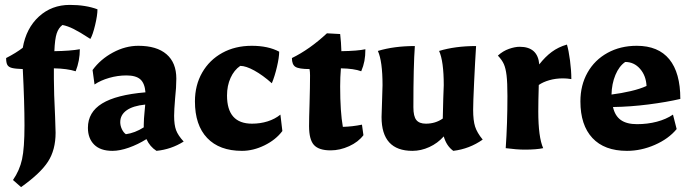

<svg xmlns="http://www.w3.org/2000/svg" viewBox="-20 -605 2830 784"><path d="M33 130Q60 91 70 45.5Q80 0 80 -93Q80 -186 73 -323Q43 -324 29 -327.5Q15 -331 10 -340Q5 -349 5 -368Q46 -389 73 -410Q87 -490 139 -537.5Q191 -585 265 -585Q330 -585 378 -567Q378 -543 368.5 -503Q359 -463 349 -446Q306 -474 281 -486.5Q256 -499 235 -503Q219 -491 211.5 -468.5Q204 -446 202 -396Q268 -397 306 -404Q306 -357 289 -314Q254 -325 200 -326V-283Q200 -228 205 -128Q207 -76 207 -63Q207 7 176 55Q145 103 66 159Z M339 -83Q339 -147 397 -182.5Q455 -218 574 -228Q571 -265 553 -281Q535 -297 496 -297Q461 -297 426 -287Q391 -277 366 -260L358 -319Q390 -363 441 -390.5Q492 -418 545 -418Q620 -418 660 -383.5Q700 -349 700 -284Q700 -248 695 -203Q691 -155 691 -132Q691 -95 699 -73.5Q707 -52 730 -27Q679 5 619 11Q592 -6 578 -37Q543 -15 506 -2Q469 11 439 11Q390 11 364.5 -14.5Q339 -40 339 -83ZM567 -85V-95Q567 -107 568 -121.5Q569 -136 570 -145L573 -178Q523 -173 497 -154.5Q471 -136 471 -106Q471 -92 477.5 -78Q484 -64 494 -57Q531 -62 567 -85Z M776 -191Q776 -257 805.5 -308.5Q835 -360 887.5 -389Q940 -418 1008 -418Q1075 -418 1120 -394Q1120 -371 1111 -332.5Q1102 -294 1090 -265Q1053 -298 1018.5 -317Q984 -336 961 -336Q936 -319 921.5 -287Q907 -255 907 -215Q907 -100 1009 -100Q1043 -100 1073 -109.5Q1103 -119 1125 -137L1133 -70Q1106 -34 1060 -11.5Q1014 11 968 11Q876 11 826 -41.5Q776 -94 776 -191Z M1242 -90Q1242 -120 1244 -182Q1246 -252 1246 -297Q1246 -311 1244 -323Q1201 -323 1186.5 -332Q1172 -341 1172 -368Q1244 -403 1315 -469L1369 -466Q1373 -432 1374 -396Q1441 -397 1472 -404Q1472 -377 1468 -356Q1464 -335 1455 -314Q1426 -325 1372 -326Q1369 -290 1369 -252Q1369 -148 1380 -87Q1419 -88 1458 -96L1464 -53Q1443 -25 1405.5 -8Q1368 9 1330 9Q1282 9 1262 -13Q1242 -35 1242 -90Z M1538 -127 1540 -190 1542 -257Q1542 -355 1523 -397Q1589 -417 1674 -417Q1668 -338 1668 -167Q1668 -130 1680 -115Q1692 -100 1719 -100Q1758 -100 1788 -121Q1790 -181 1790 -203L1792 -257Q1792 -355 1773 -397Q1839 -417 1924 -417Q1920 -355 1916 -270Q1912 -185 1912 -157Q1912 -113 1920 -88Q1928 -63 1951 -35Q1897 3 1831 11Q1803 -9 1792 -48Q1767 -20 1733 -4.5Q1699 11 1664 11Q1538 11 1538 -127Z M2045 0Q2052 -100 2052 -213Q2052 -268 2048.5 -297Q2045 -326 2037.5 -343Q2030 -360 2013 -378Q2034 -397 2058.5 -405.5Q2083 -414 2102 -414Q2176 -414 2182 -342Q2206 -373 2233 -393Q2260 -413 2295 -423Q2302 -400 2307.5 -358.5Q2313 -317 2313 -282Q2295 -285 2279 -285Q2249 -285 2223 -277.5Q2197 -270 2180 -258Q2178 -194 2178 -150Q2178 -45 2198 0Q2170 6 2123 6Q2090 6 2045 0Z M2350 -191Q2350 -257 2379 -308.5Q2408 -360 2460.5 -389Q2513 -418 2580 -418Q2668 -418 2713 -363Q2758 -308 2758 -201Q2702 -188 2628 -178.5Q2554 -169 2483 -168Q2491 -132 2515 -115Q2539 -98 2581 -98Q2624 -98 2662 -108Q2700 -118 2728 -137L2743 -78Q2710 -38 2654 -13.5Q2598 11 2540 11Q2448 11 2399 -41.5Q2350 -94 2350 -191ZM2620 -254Q2618 -296 2593.5 -324Q2569 -352 2533 -352Q2508 -335 2493 -299Q2478 -263 2477 -219Q2517 -224 2555.5 -233Q2594 -242 2620 -254Z"/></svg>

Font: Mirza
Style: Bold
Weight: 700
Designer: Arabic design by Kourosh Beigpour, Latin design by Eduardo Tunni, engineering by Lasse Fister
Version: Version 1.0010g